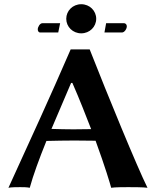

<svg xmlns="http://www.w3.org/2000/svg" viewBox="-20 -887 741 910"><path d="M200 -219C238 -220 297 -221 333 -221C365 -221 400 -220 433 -220C479 -94 501 -19 507 3C524 0 571 0 588 0C605 0 662 0 679 3C629 -98 491 -434 405 -653H315C219 -431 121 -218 20 3C32 0 65 0 76 0C87 0 109 0 121 3C137 -56 166 -135 200 -219ZM412 -275C383 -275 352 -274 328 -274C299 -274 255 -275 224 -276L317 -494H323C359 -412 387 -339 412 -275ZM294 -798C294 -760 325 -729 365 -729C405 -729 436 -760 436 -798C436 -836 405 -867 365 -867C325 -867 294 -836 294 -798ZM483 -777 475 -733H558C570 -733 581 -750 581 -762C581 -769 577 -777 567 -777ZM256 -733 265 -777H181C169 -777 159 -759 159 -748C159 -741 162 -733 171 -733Z"/></svg>

Font: Libertinus Sans
Style: Bold
Weight: 700
Designer: Philipp H. Poll, Khaled Hosny
Foundry: Caleb Maclennan
Version: Version 7.050;RELEASE